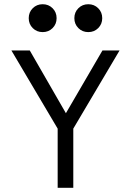

<svg xmlns="http://www.w3.org/2000/svg" viewBox="-20 -889 620 909"><path d="M253 0V-280L34 -650H121L292 -353L465 -650H546L327 -280V0ZM182 -737Q154 -737 135 -756Q116 -775 116 -803Q116 -831 135 -850Q154 -869 182 -869Q210 -869 229 -850Q248 -831 248 -803Q248 -775 229 -756Q210 -737 182 -737ZM398 -737Q370 -737 351 -756Q332 -775 332 -803Q332 -831 351 -850Q370 -869 398 -869Q426 -869 445 -850Q464 -831 464 -803Q464 -775 445 -756Q426 -737 398 -737Z"/></svg>

Font: Sometype Mono
Style: Regular
Weight: 400
Monospace: yes
Designer: Ryoichi Tsunekawa
Foundry: Dharma Type
Version: Version 1.000; ttfautohint (v1.8.3)